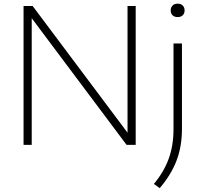

<svg xmlns="http://www.w3.org/2000/svg" viewBox="-20 -772 1085 1023"><path d="M659.5 -740H703V0H654.5L149 -675V0H105.5V-740H154L659.5 -65ZM800 208Q854 143 879.2 72.8Q904.5 2.5 904.5 -83.5V-540.5H949.5V-85.5Q949.5 7 921.2 82.2Q893 157.5 831 230.5ZM889.5 -716.5Q889.5 -732.5 899.5 -742.5Q909.5 -752.5 926.5 -752.5Q943.5 -752.5 953.5 -742.5Q963.5 -732.5 963.5 -716.5Q963.5 -700 953.5 -690.5Q943.5 -681 926.5 -681Q909.5 -681 899.5 -690.5Q889.5 -700 889.5 -716.5Z"/></svg>

Font: Encode Sans Expanded ExtraLight
Style: Regular
Weight: 275
Width: 7
Designer: Multiple Designers
Foundry: Impallari Type
Version: Version 2.000